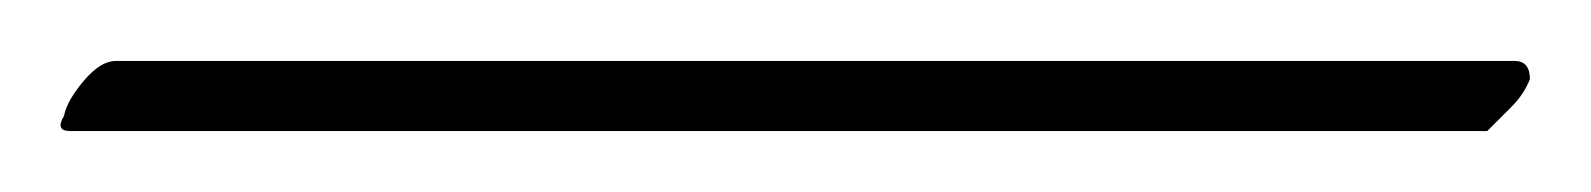

<svg xmlns="http://www.w3.org/2000/svg" viewBox="-35 -6 522 63"><path d="M-12 37Q-17 37 -14 32Q-13 27 -7.5 20.5Q-2 14 3 14H462Q467 14 467 20Q465 25 461 29L453 37Z"/></svg>

Font: Birthstone Bounce
Style: Regular
Weight: 400
Designer: Robert E. Leuschke
Foundry: Rob Leuschke
Version: Version 1.010; ttfautohint (v1.8.3)